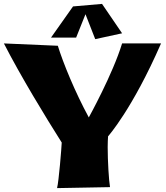

<svg xmlns="http://www.w3.org/2000/svg" viewBox="-29 -945 852 986"><path d="M598 -722C550 -564 427 -342 427 -342C356 -473 295 -622 268 -710L-9 -722C77 -554 205 -344 288 -213C287 -187 273 -12 264 21L536 16C530 -18 524 -118 524 -190C524 -212 525 -231 526 -245C526 -245 650 -383 798 -722ZM495 -925 346 -912 233 -752H362L410 -872L460 -744L598 -774Z"/></svg>

Font: Galindo
Style: Regular
Weight: 400
Designer: Astigmatic (AOETI)
Foundry: Astigmatic (AOETI)
Version: Version 1.000